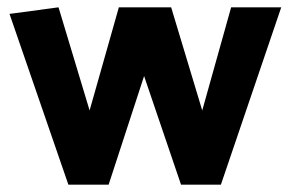

<svg xmlns="http://www.w3.org/2000/svg" viewBox="-20 -505 795 525"><path d="M475 0 374 -297 277 0H167L6 -467L140 -485L225 -203L305 -485H448L533 -203L612 -485H749L584 0Z"/></svg>

Font: Palanquin
Style: Bold
Weight: 700
Designer: Pria Ravichandran
Version: Version 1.0.4